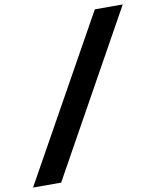

<svg xmlns="http://www.w3.org/2000/svg" viewBox="-154 -821 813 1002"><g transform="rotate(-10 252.5 -320.0)"><path d="M-61 110 418 -750H566L88 110Z"/></g></svg>

Font: Geist
Style: Bold Italic
Weight: 700
Italic angle: -12°
Designer: Basement.studio, Andrés Briganti, Mateo Zaragoza
Foundry: Basement.studio, Vercel, Andrés Briganti, Guido Ferreyra, Mateo Zaragoza
Version: Version 1.500; ttfautohint (v1.8.4.7-5d5b)